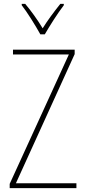

<svg xmlns="http://www.w3.org/2000/svg" viewBox="-20 -1021 440 990"><path d="M188 -844H211C237 -889 277 -952 309 -994V-1001H291C256 -957 226 -917 200 -875C175 -917 139 -967 110 -1001H92V-994C119 -960 162 -891 188 -844ZM374 -51V-76H62L365 -742V-765H47V-740H335L30 -73V-51Z"/></svg>

Font: Noto Sans Tamil UI Condensed Thin
Style: Regular
Weight: 100
Width: 3
Designer: Jelle Bosma - Monotype Design Team
Foundry: Monotype Imaging Inc.
Version: Version 2.004